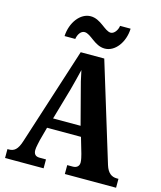

<svg xmlns="http://www.w3.org/2000/svg" viewBox="-134 -1029 946 1126"><g transform="rotate(15 339.5 -466.5)"><path d="M403 -771C465 -771 517 -839 520 -923H456C453 -896 433 -870 413 -870C376 -870 338 -933 276 -933C213 -933 161 -864 157 -781H222C226 -808 242 -834 265 -834C304 -834 340 -771 403 -771ZM5 0H239V-54H200C174 -54 164 -68 164 -91C164 -109 172 -138 175 -154L197 -235H403L431 -139C434 -127 440 -105 440 -89C440 -64 422 -54 402 -54H368V0H679V-54H669C637 -54 613 -71 599 -116L416 -714H273L84 -126C66 -67 44 -54 13 -54H5ZM217 -297 272 -488C283 -528 294 -573 304 -614C312 -572 323 -527 335 -484L384 -297Z"/></g></svg>

Font: Noto Serif Condensed ExtraBold
Style: Regular
Weight: 800
Width: 3
Designer: Monotype Design Team
Foundry: Monotype Imaging Inc.
Version: Version 2.013